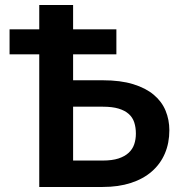

<svg xmlns="http://www.w3.org/2000/svg" viewBox="-20 -743 714 763"><path d="M388 -105Q425.5 -105 450.8 -113.2Q476 -121.5 491.5 -136Q507 -150.5 513.5 -170Q520 -189.5 520 -212Q520 -236.5 513.5 -256.5Q507 -276.5 491.5 -290.2Q476 -304 451 -311.5Q426 -319 388.5 -319H270.5V-105ZM388.5 -424Q459 -424 509.2 -408.5Q559.5 -393 591.2 -366.2Q623 -339.5 638 -303.2Q653 -267 653 -225.5Q653 -174.5 635.2 -133Q617.5 -91.5 583.5 -61.8Q549.5 -32 500.2 -16Q451 0 388 0H136V-527H18V-626.5H136V-723H270.5V-626.5H442.5V-527H270.5V-424Z"/></svg>

Font: Lato 2
Style: Bold
Weight: 700
Designer: Lukasz Dziedzic with Adam Twardoch and Botio Nikoltchev
Foundry: tyPoland Lukasz Dziedzic
Version: Version 2.015; 2015-08-06; http://www.latofonts.com/